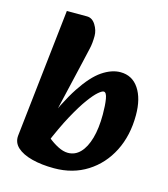

<svg xmlns="http://www.w3.org/2000/svg" viewBox="-107 -782 772 883"><g transform="rotate(15 278.5 -341.0)"><path d="M232 16Q225 16 200.5 10.5Q176 5 146 -4.5Q116 -14 90 -24L138 -153Q155 -134 178.5 -114.5Q202 -95 227.5 -82Q253 -69 275 -69Q309 -69 333.5 -94.5Q358 -120 371.5 -167.5Q385 -215 385 -281Q385 -325 380 -354.5Q375 -384 362 -384Q354 -384 337 -369.5Q320 -355 295 -321Q270 -287 238 -228.5Q206 -170 169 -81L135 -159Q188 -286 235.5 -358Q283 -430 327.5 -460Q372 -490 414 -490Q470 -490 501.5 -443Q533 -396 533 -317Q533 -220 495 -145Q457 -70 389 -27Q321 16 232 16ZM232 16Q172 16 126 4Q80 -8 55.5 -30.5Q31 -53 34 -86L102 -698H198Q223 -698 239 -672.5Q255 -647 255 -620Q255 -586 249 -560Q243 -534 233 -490L163 -189L183 -34Z"/></g></svg>

Font: Alkatra
Style: Bold
Weight: 700
Designer: Suman Bhandary
Version: Version 1.100;gftools[0.9.22]